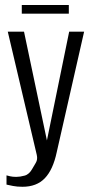

<svg xmlns="http://www.w3.org/2000/svg" viewBox="-20 -620 358 758"><path d="M68.7 117.4Q47.6 117.4 31.5 114.2Q15.5 111 5.7 108.8V72.3Q9.4 73.6 19.7 75.9Q29.9 78.3 44.3 78.3Q58.9 78.3 77.3 73.3Q95.7 68.4 108.1 45.3Q113.8 35.4 121.5 22.5Q129.3 9.5 125.2 -8.4L10.7 -495H74.8L165.7 -63.4H164.8L253.1 -495H312.1L204 -19.3Q189.3 50 156.9 83.7Q124.6 117.4 68.7 117.4ZM66 -566V-600.2H251.7V-566Z"/></svg>

Font: Alumni Sans SC Thin
Style: Regular
Weight: 100
Designer: Robert E. Leuschke
Foundry: Robert E. Leuschke
Version: Version 1.018